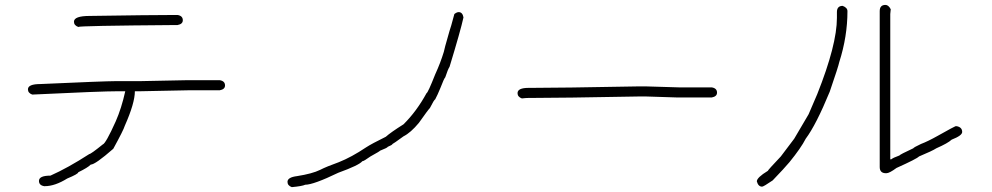

<svg xmlns="http://www.w3.org/2000/svg" viewBox="-20 -645 4040 782"><path d="M693.4 -584H703.1Q724.6 -580.6 724.6 -562.5Q724.6 -546.9 703.1 -543H695.3Q298.8 -540 298.8 -535.2Q281.2 -541.5 281.2 -556.6Q281.2 -580.1 345.7 -580.1Q596.2 -584 693.4 -584ZM742.2 -318.4H875Q896.5 -314.9 896.5 -296.9Q896.5 -281.2 875 -277.3H748Q573.7 -273.4 554.7 -273.4H529.3Q529.3 -225.1 488.3 -132.8Q483.4 -115.7 441.4 -39.1Q367.7 25.4 349.6 25.4Q337.9 37.6 298.8 56.6Q298.8 63.5 253.9 82Q203.6 113.3 162.1 113.3H160.2Q138.7 109.9 138.7 91.8Q138.7 70.3 185.5 70.3Q255.9 39.1 343.8 -17.6Q350.1 -17.6 398.4 -56.6Q410.6 -60.1 451.2 -150.4Q474.6 -203.1 490.2 -273.4H462.9Q392.1 -273.4 111.3 -259.8Q93.8 -266.1 93.8 -281.2Q93.8 -302.7 144.5 -302.7Q407.2 -314.5 449.2 -314.5H548.8Q723.1 -318.4 742.2 -318.4Z M1848.1 -595.7Q1863.8 -595.7 1867.7 -574.2Q1856 -520.5 1811 -373Q1804.2 -362.8 1793.5 -330.1Q1788.6 -325.7 1773.9 -287.1Q1761.7 -257.3 1752.4 -240.2Q1748.5 -239.7 1731 -205.1Q1723.6 -197.8 1686 -144.5Q1652.8 -104.5 1623.5 -89.8Q1580.6 -58.6 1578.6 -58.6Q1578.1 -54.7 1559.1 -46.9Q1559.1 -43.5 1527.8 -31.2Q1527.8 -29.3 1488.8 -7.8Q1461.9 11.7 1455.6 11.7Q1442.9 27.8 1357.9 58.6Q1256.8 107.4 1223.1 107.4Q1210.9 113.3 1168.5 117.2Q1150.9 110.8 1150.9 95.7Q1150.9 77.1 1189.9 72.3Q1252 62.5 1283.7 46.9Q1310.5 33.2 1359.9 15.6Q1411.6 -4.9 1471.2 -44.9Q1493.7 -59.6 1551.3 -87.9Q1570.8 -105.5 1623.5 -138.7Q1676.8 -191.4 1717.3 -265.6Q1722.7 -266.6 1752.4 -341.8Q1773.9 -388.7 1787.6 -433.6Q1787.6 -438.5 1811 -519.5Q1814.9 -528.8 1830.6 -587.9Q1840.8 -595.7 1848.1 -595.7Z M2572.3 -293H2615.2Q2732.4 -289.1 2746.1 -289.1H2878.9Q2900.4 -285.6 2900.4 -267.6Q2900.4 -252 2878.9 -248H2738.3Q2626 -252 2613.3 -252H2578.1Q2261.2 -246.1 2144.5 -246.1H2132.8Q2122.1 -246.1 2105.5 -244.1Q2087.9 -250.5 2087.9 -265.6Q2087.9 -287.1 2132.8 -287.1H2144.5Q2257.8 -287.1 2572.3 -293Z M3586.4 -625Q3598.6 -625 3607.9 -607.4L3606 -587.9V3.9H3609.9Q3617.2 -2.4 3643.1 -11.7Q3646 -16.1 3699.7 -41Q3701.7 -44.9 3731 -58.6Q3759.3 -69.3 3799.3 -91.8Q3869.1 -130.9 3871.6 -130.9H3877.4Q3898.9 -126.5 3898.9 -107.4Q3898.9 -92.8 3856 -76.2Q3841.3 -62 3793.5 -41Q3778.3 -30.8 3723.1 -7.8Q3713.9 2 3631.3 39.1Q3602.5 60.5 3590.3 60.5H3588.4Q3563 60.5 3563 35.2V-599.6Q3563 -625 3586.4 -625ZM3412.1 -621.1Q3431.6 -613.8 3431.6 -599.6Q3431.6 -496.6 3398.4 -392.6Q3394.5 -373.5 3359.4 -271.5Q3303.7 -136.2 3261.7 -80.1Q3242.2 -42 3195.3 15.6Q3175.3 39.6 3127 89.8Q3089.8 115.2 3084 115.2Q3068.4 115.2 3062.5 93.8Q3062.5 78.1 3107.4 50.8Q3107.4 47.9 3160.2 -7.8L3214.8 -80.1L3273.4 -179.7L3308.6 -261.7Q3388.7 -462.9 3388.7 -572.3V-595.7Q3388.7 -621.1 3412.1 -621.1Z"/></svg>

Font: CEF Fonts CJK
Style: Regular
Weight: 400
Designer: PartyBoss (派对大魔王)
Version: Release 2.25